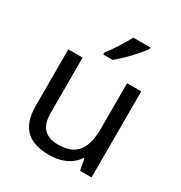

<svg xmlns="http://www.w3.org/2000/svg" viewBox="-180 -896 978 1036"><g transform="rotate(30 309.0 -378.0)"><path d="M457 -756V-766H351C328 -721 285 -655 256 -618V-606H314C361 -642 432 -719 457 -756ZM533 -536H445V-257C445 -132 406 -63 287 -63C206 -63 168 -105 168 -191V-536H79V-185C79 -49 145 10 274 10C343 10 409 -15 444 -71H448L461 0H533Z"/></g></svg>

Font: Noto Sans Sinhala UI
Style: Regular
Weight: 400
Designer: Jelle Bosma - Monotype Design Team
Foundry: Monotype Imaging Inc.
Version: Version 2.006